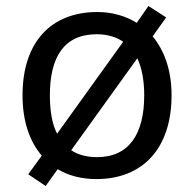

<svg xmlns="http://www.w3.org/2000/svg" viewBox="-20 -586 645 639"><path d="M551 -269C551 -352 527 -418 488 -465L533 -528L474 -566L435 -510C398 -533 353 -546 304 -546C150 -546 55 -446 55 -269C55 -183 78 -116 119 -68L74 -6L132 33L172 -23C209 -1 252 10 301 10C454 10 551 -91 551 -269ZM146 -269C146 -396 193 -472 302 -472C337 -472 367 -463 390 -447L170 -141C153 -174 146 -218 146 -269ZM460 -269C460 -142 411 -63 303 -63C269 -63 239 -71 217 -86L437 -392C452 -360 460 -318 460 -269Z"/></svg>

Font: Noto Sans Kayah Li
Style: Regular
Weight: 400
Designer: Monotype Design Team, Sérgio Martins
Foundry: Monotype Imaging Inc.
Version: Version 2.002